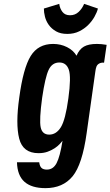

<svg xmlns="http://www.w3.org/2000/svg" viewBox="-20 -779 569 989"><path d="M529.3 -548Q514.3 -550.7 501.9 -551.7Q489.6 -552.7 479 -552.7Q436.6 -552.7 412.5 -539.1Q388.4 -525.4 374.1 -492Q358 -519.7 325.4 -536.2Q292.7 -552.7 253.7 -552.7Q176.3 -552.7 137.9 -490.2Q99.6 -427.7 79.3 -276.9Q59.7 -140 78.9 -65Q98 10 178.7 10Q205.3 10 226.1 2.2Q246.9 -5.6 262.3 -15.9Q277.7 -26.3 287.5 -36.9Q297.3 -47.6 302.1 -54Q289.1 28 271.5 61.3Q253.9 94.6 221.4 94.6Q203 94.6 193.8 86Q184.6 77.4 182 56.9H67.4Q69.3 125 106.2 157.6Q143.1 190.1 214.4 190.1Q303.7 190.1 353.9 129.2Q404 68.3 426.4 -93.6L470.9 -409.1Q472.9 -426.1 476.9 -436.1Q481 -446.1 490 -451.1Q494.4 -454 500.6 -455.4Q506.9 -456.9 516.1 -456.3ZM197.1 -275.3Q212.6 -380.9 230.5 -419Q248.4 -457.1 285.9 -457.1Q321.7 -457.1 334.5 -419.9Q347.3 -382.6 332.1 -271.9Q317 -161.1 293.3 -123.4Q269.6 -85.6 233.7 -85.6Q197.3 -85.6 189.5 -123.6Q181.7 -161.7 197.1 -275.3ZM326.6 -604.3Q361 -604.3 387.9 -617.6Q414.9 -630.9 434.6 -650.7Q454.3 -670.6 466.9 -693.1Q479.6 -715.7 484.4 -735L413.3 -759.1Q403.6 -735.1 385.2 -717.8Q366.9 -700.4 340.7 -700.4Q314.9 -700.4 301.6 -717.8Q288.3 -735.1 285.1 -759.1L206 -735Q205.9 -715.7 211.6 -692.8Q217.4 -669.9 231.5 -650.4Q245.6 -630.9 268.7 -617.6Q291.9 -604.3 326.6 -604.3Z"/></svg>

Font: Secuela ExtLt
Style: Italic
Weight: 200
Italic angle: -8°
Designer: Fernando Haro
Foundry: deFharo
Version: Version 1.704